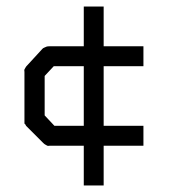

<svg xmlns="http://www.w3.org/2000/svg" viewBox="-20 -679 532 589"><path d="M237 -659H298V-537H420V-476H298V-293H420V-232H298V-110H237V-232H134Q133 -232 131 -231.8Q129 -231.5 128 -231.5L125 -232Q124 -232.5 121.5 -234Q119 -235.5 118 -236Q116 -237 112 -241L63 -290L60 -293Q59.5 -293.5 59 -295Q58.5 -296.5 58 -297L55 -300V-304V-308V-312V-458Q55 -459 54.8 -460.8Q54.5 -462.5 54.5 -463.5Q54.5 -465 55 -466Q55.5 -467 57 -469.5Q58.5 -472 59 -473Q60 -475 64 -479L109 -528L112 -531Q112.5 -531.5 114 -532Q115.5 -532.5 116 -533Q117 -533.5 119.5 -534.5Q122 -535.5 123 -536Q126 -537 132 -537H237ZM237 -476H145L117 -446V-325L147 -293H237Z"/></svg>

Font: IBM 3270 Semi-Condensed
Style: Condensed
Weight: 400
Monospace: yes
Version: Version 2.3.1